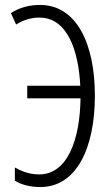

<svg xmlns="http://www.w3.org/2000/svg" viewBox="-20 -745 454 775"><path d="M139 -674C253 -674 297 -539 304 -399H90V-348H305C303 -185 254 -41 138 -41C98 -41 64 -55 40 -69V-16C65 1 104 10 143 10C288 10 363 -146 363 -359C363 -568 289 -725 142 -725C99 -725 59 -715 24 -692L45 -646C75 -665 107 -674 139 -674Z"/></svg>

Font: Noto Sans Display Condensed Light
Style: Regular
Weight: 300
Width: 3
Designer: Monotype Design Team
Foundry: Monotype Imaging Inc.
Version: Version 1.900